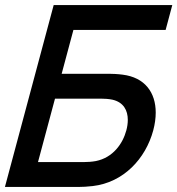

<svg xmlns="http://www.w3.org/2000/svg" viewBox="-46 -740 702 760"><path d="M-26.5 0H264.5C278.5 0 301.3 -1 321 -3.5C442.7 -17.5 530.4 -111.5 560.6 -224C567.1 -248.5 570.4 -272.2 570.4 -294.3C570.4 -373.7 527.7 -433.6 439.1 -444.5C420.8 -447 398.1 -448 384.6 -448H198.1L244.6 -621.5H609.6L636 -720H166.5ZM104.4 -98.5 171.7 -349.5H354.2C367.2 -349.5 384.4 -348.5 398.6 -345.5C443.2 -335.5 459.9 -303 459.9 -265.3C459.9 -251.9 457.8 -237.9 454.1 -224C439.9 -171 401.1 -116 333.5 -102.5C317.7 -99.5 299.9 -98.5 286.9 -98.5Z"/></svg>

Font: Manrope
Style: SemiBoldItalic
Weight: 600
Italic angle: -15°
Designer: Mikhail Sharanda
Foundry: Mikhail Sharanda
Version: Version 4.502;hotconv 1.0.109;makeotfexe 2.5.65596